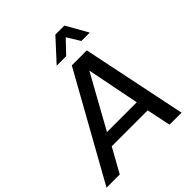

<svg xmlns="http://www.w3.org/2000/svg" viewBox="-283 -1079 1231 1231"><g transform="rotate(-45 332.5 -463.0)"><path d="M645 0H536L502 -164H176L85 0H-35L362 -712H498ZM489 -250 418 -609 219 -250ZM592 -779H516L462 -867L378 -779H292L427 -926H509Z"/></g></svg>

Font: Creato Display Medium
Style: Italic
Weight: 500
Italic angle: -10°
Version: Version 1.000